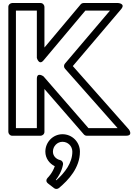

<svg xmlns="http://www.w3.org/2000/svg" viewBox="-20 -870 879 1266"><path d="M755.5 -25H563.4L266.9 -366.4C266.9 -366.4 223 -398.3 223 -350V-25H85V-800H223V-488C223 -488 237.1 -436.1 267.1 -471.9L542.7 -800H705L407.9 -450.2C399.9 -440.7 400.3 -426.4 408.3 -417.4ZM811 25C860.5 25 829.7 -16.6 829.7 -16.6L460.1 -434.3L778.1 -808.8C810.3 -846.8 759 -850 759 -850H531C524 -850 516.6 -846.7 511.9 -841.1L273 -556.6V-825C273 -835.7 263.1 -850 248 -850H60C49.3 -850 35 -840.1 35 -825V0C35 10.7 44.9 25 60 25H248C258.7 25 273 15.1 273 0V-283.1L533.1 16.4C537.5 21.5 544.7 25 552 25ZM392 15C329.8 15 279 66.5 279 130C279 174.1 306.8 209.5 341.2 225.9C325.8 271.8 296.1 300.6 293.9 302.7C286.6 310.9 279.2 326.2 296.7 339.8L336.7 370.8C346 378 359.5 377.2 367.9 370.3C432.5 316.9 507 235.5 507 130C507 66.3 455.7 15 392 15ZM392 65C428.3 65 457 93.7 457 130C457 203.7 408.2 268.2 351.2 318.8L348.2 316.4C364.3 295.5 387.2 260.1 395.6 214.5C397.8 202.6 390.1 188.8 376.8 185.7C348.2 178.9 329 156.9 329 130C329 93.5 358.2 65 392 65Z"/></svg>

Font: Hussar Techniczny
Style: Bold 
Weight: 700
Foundry: Cannot Into Space Fonts
Version: Version 0.77